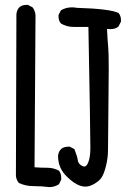

<svg xmlns="http://www.w3.org/2000/svg" viewBox="-20 -772 540 784"><path d="M182 -8Q150 -12 117 -12Q84 -12 57 -25Q47 -37 45 -53L47 -715Q52 -752 88 -752H94L113 -742Q123 -729 125 -711L121 -89Q146 -87 172.5 -87Q199 -87 221 -75Q230 -63 230 -46V-39L221 -20Q203 -8 182 -8ZM329 -10Q294 -10 253 -51Q217 -85 217 -136Q222 -173 259 -173H265L284 -163Q296 -132 297.5 -118.5Q299 -105 311 -97Q318 -92 324 -92Q335 -92 342 -113.5Q349 -135 349 -168Q349 -235 341 -662H282Q252 -662 229 -676Q219 -687 219 -705V-711L229 -730Q249 -742 274 -742Q284 -742 294 -740Q429 -736 464 -719Q474 -707 474 -690V-684L464 -664Q452 -653 430 -653L417 -654Q419 -608 422 -577Q424 -558 424 -487Q424 -440 422.5 -315.5Q421 -191 421 -159.5Q421 -128 413 -95.5Q405 -63 395 -47.5Q385 -32 361 -19Q344 -10 329 -10Z"/></svg>

Font: Xiaolai SC
Style: Regular
Weight: 400
Designer: Nozomi Seto 瀬戸のぞみ
Version: Version 3.11;December 4, 2020;FontCreator 13.0.0.2613 64-bit